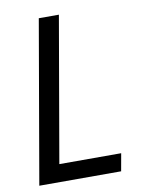

<svg xmlns="http://www.w3.org/2000/svg" viewBox="-81 -769 629 827"><g transform="rotate(-10 233.0 -355.5)"><path d="M124.5 -76.7H395L381.3 0H23.4L146.5 -710.9H234.4Z"/></g></svg>

Font: MAUL Condensed Italic
Style: Condenced Regular Italic
Weight: 400
Italic angle: -12°
Designer: MAUL
Version: Version 1.0; 2020; ttfautohint (v1.8.3)